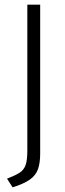

<svg xmlns="http://www.w3.org/2000/svg" viewBox="-20 -700 279 822"><path d="M97 -54Q97 -14 89.5 7Q82 28 63 40Q44 52 10 65L34 102Q82 87 107.5 69Q133 51 142.5 24.5Q152 -2 152 -42V-680H97Z"/></svg>

Font: Catamaran ExtraLight
Style: Regular
Weight: 250
Designer: Pria Ravichandran
Version: Version 2.000